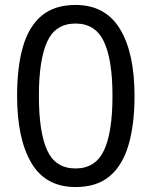

<svg xmlns="http://www.w3.org/2000/svg" viewBox="-20 -745 612 775"><path d="M523 -358Q523 -243 499 -160.5Q475 -78 423 -34Q371 10 285 10Q164 10 106.5 -87.5Q49 -185 49 -358Q49 -474 72.5 -556Q96 -638 148 -681.5Q200 -725 285 -725Q405 -725 464 -628.5Q523 -532 523 -358ZM137 -358Q137 -211 170.5 -138Q204 -65 285 -65Q365 -65 399.5 -137.5Q434 -210 434 -358Q434 -504 399.5 -577Q365 -650 285 -650Q204 -650 170.5 -577Q137 -504 137 -358Z"/></svg>

Font: Noto Sans Khudawadi
Style: Regular
Weight: 400
Designer: Monotype Design Team
Foundry: Monotype Imaging Inc.
Version: Version 2.003; ttfautohint (v1.8.4.7-5d5b)